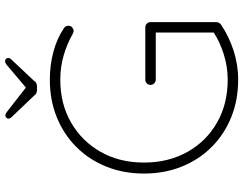

<svg xmlns="http://www.w3.org/2000/svg" viewBox="-118 -802 931 734"><g transform="rotate(-90 347.0 -435.5)"><path d="M409 10Q331 10 265.5 -16.5Q200 -43 151.5 -91.5Q103 -140 76.5 -206Q50 -272 50 -350Q50 -428 76.5 -494Q103 -560 151.5 -608.5Q200 -657 265.5 -683.5Q331 -710 409 -710Q464 -710 515 -696.5Q566 -683 606 -656Q611 -653 613 -648.5Q615 -644 615 -639Q615 -629 608 -624Q601 -619 596 -619Q592 -619 589 -620.5Q586 -622 583 -623Q546 -644 502 -657Q458 -670 409 -670Q316 -670 244.5 -628.5Q173 -587 132.5 -515Q92 -443 92 -350Q92 -257 132.5 -184.5Q173 -112 244.5 -71Q316 -30 409 -30Q459 -30 507.5 -45.5Q556 -61 593 -86L589 -68V-318L603 -305H409Q401 -305 395 -311Q389 -317 389 -325Q389 -334 395 -339.5Q401 -345 409 -345H609Q618 -345 623.5 -339Q629 -333 629 -325V-74Q629 -70 627 -65Q625 -60 620 -56Q576 -26 521.5 -8Q467 10 409 10ZM382 -799 371 -795 461 -871Q466 -876 471 -878.5Q476 -881 480 -881Q485 -881 488.5 -877.5Q492 -874 492 -869Q492 -866 490.5 -863Q489 -860 486 -857L405 -771Q401 -764 395 -761.5Q389 -759 381 -759H371Q363 -759 357.5 -761.5Q352 -764 347 -771L266 -856Q263 -859 261.5 -862Q260 -865 260 -868Q260 -873 263.5 -876.5Q267 -880 272 -880Q279 -880 291 -870Z"/></g></svg>

Font: Quicksand Variable Light
Style: Regular
Weight: 300
Designer: Andrew Paglinawan
Foundry: Andrew Paglinawan
Version: Version 3.004